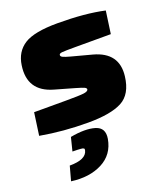

<svg xmlns="http://www.w3.org/2000/svg" viewBox="-145 -610 835 970"><g transform="rotate(-20 272.5 -125.5)"><path d="M252 -175 147 -205Q16 -242 36 -376Q46 -446 99.5 -480Q153 -514 278 -514Q426 -514 530 -491L513 -370H322Q266 -370 251 -368.5Q236 -367 235 -360Q233 -352 243.5 -346.5Q254 -341 284 -333L393 -304Q522 -269 507 -146Q496 -53 435.5 -21Q375 11 253 11Q120 11 -3 -11L14 -132H182Q258 -132 281 -135Q304 -138 306 -148Q307 -155 297 -160Q287 -165 252 -175ZM128 121 146 49Q227 34 277.5 49Q328 64 318 122Q304 202 235 237.5Q166 273 70 260L91 183Q180 183 190 137Q190 134 190.5 131.5Q191 129 188.5 127Q186 125 182.5 124Q179 123 171.5 122.5Q164 122 153.5 121.5Q143 121 128 121Z"/></g></svg>

Font: Exo 2.0 Black
Style: Italic
Weight: 900
Italic angle: -8°
Designer: Natanael Gama
Version: Version 1.001;PS 001.001;hotconv 1.0.70;makeotf.lib2.5.58329